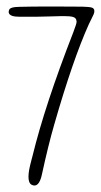

<svg xmlns="http://www.w3.org/2000/svg" viewBox="-20 -634 313 596"><path d="M40 -582Q10.7 -582 7.3 -594.2Q6.3 -597.7 7.8 -601.6Q8.3 -604 10 -606Q11.7 -607.9 14.2 -608.9Q16.6 -609.9 19 -610.6Q21.5 -611.3 25.1 -611.8Q28.8 -612.3 30.8 -612.3Q32.7 -612.3 36.4 -612.5Q40 -612.8 41 -612.8Q75.7 -613.8 146.5 -613.8Q206.5 -613.8 235.8 -613.3Q257.3 -612.8 265.1 -610.4Q272.9 -607.9 272.9 -599.6Q272.9 -595.2 270.8 -589.8Q268.6 -584.5 263.7 -575Q258.8 -565.4 255.9 -559.1Q206.5 -449.7 148.4 -247.6Q129.4 -181.6 110.4 -93.8Q103 -58.1 86.9 -58.1Q82.5 -58.1 78.1 -60.5Q68.4 -65.9 68.4 -85Q68.4 -95.2 70.6 -107.2Q72.8 -119.1 76.9 -134.5Q81.1 -149.9 81.1 -150.4Q119.6 -308.1 207.5 -533.7Q217.8 -560.5 217.8 -566.4Q217.8 -568.4 216.8 -572.3Q214.8 -579.1 206.3 -581.5Q197.8 -584 177.7 -584H171.9Q163.1 -584 135 -583Q106.9 -582 90.8 -582Z"/></svg>

Font: Sintesa 3
Style: 3
Weight: 400
Version: Version 001.000